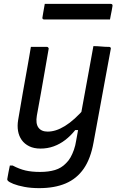

<svg xmlns="http://www.w3.org/2000/svg" viewBox="-20 -775 640 995"><path d="M140 -532Q162 -532 182 -532Q202 -532 223 -532Q226 -532 228 -530.5Q230 -529 231.5 -526.5Q233 -524 232 -521Q222 -463 212 -406Q202 -349 192 -292Q182 -235 171 -176Q164 -135 179 -114Q194 -93 227 -93Q248 -93 270 -100Q292 -107 316.5 -122Q341 -137 367 -160.5Q393 -184 422 -217L402 -101H370Q346 -71 318 -49.5Q290 -28 258 -16.5Q226 -5 190 -5Q156 -5 131.5 -17Q107 -29 92.5 -49.5Q78 -70 73.5 -96.5Q69 -123 74 -153Q86 -224 98 -293Q110 -362 123 -433Q127 -457 131.5 -481.5Q136 -506 140 -532ZM464 -536Q484 -536 504.5 -534Q525 -532 545 -532Q549 -532 551 -530.5Q553 -529 554 -527Q555 -525 554 -521Q538 -432 523.5 -356Q509 -280 495.5 -203.5Q482 -127 465 -38Q450 47 414 99Q378 151 320.5 175.5Q263 200 183 200Q141 200 106.5 193.5Q72 187 49.5 178Q27 169 20 161Q19 159 18 156.5Q17 154 18 151Q21 133 24 117.5Q27 102 31 83H46Q80 101 112 108.5Q144 116 188 116Q232 116 265 106Q298 96 321 72Q335 59 345 41.5Q355 24 363 1.5Q371 -21 375 -48Q387 -115 398 -174.5Q409 -234 419.5 -292Q430 -350 441 -409.5Q452 -469 464 -536ZM212 -755H553Q559 -755 561.5 -752Q564 -749 563 -744Q561 -732 559 -720.5Q557 -709 554.5 -698Q552 -687 550 -674H209Q206 -674 203.5 -675.5Q201 -677 200 -679.5Q199 -682 200 -685Q202 -698 204 -709.5Q206 -721 208 -732Q210 -743 212 -755Z"/></svg>

Font: Rec Mono Linear
Style: Italic
Weight: 400
Italic angle: -10°
Monospace: yes
Version: Version 1.085; ttfautohint (v1.8.4.7-5d5b)